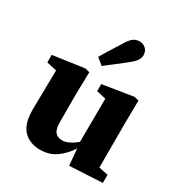

<svg xmlns="http://www.w3.org/2000/svg" viewBox="-183 -914 1005 1062"><g transform="rotate(30 319.0 -382.5)"><path d="M408 11 399 -94Q367 -45 324.5 -15Q282 15 224 15Q156 15 116.5 -27Q77 -69 78 -163L82 -409L18 -424V-472L217 -500L246 -493L243 -355V-173Q243 -128 258.5 -109.5Q274 -91 303 -91Q325 -91 348.5 -103Q372 -115 394 -133L396 -410L336 -424V-469L531 -500L560 -493L558 -355V-64L617 -52V0ZM246 -591Q261 -617 278.5 -645Q296 -673 324 -718Q344 -752 361.5 -766Q379 -780 403 -780Q425 -780 442 -765Q459 -750 459 -724Q459 -702 443.5 -683.5Q428 -665 399 -643Q361 -614 336 -594Q311 -574 288 -557Z"/></g></svg>

Font: Source Serif 4 SmText
Style: Bold
Weight: 700
Designer: Frank Grießhammer
Foundry: Adobe
Version: Version 4.005;hotconv 1.1.0;makeotfexe 2.6.0